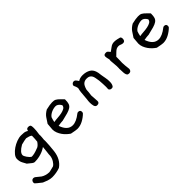

<svg xmlns="http://www.w3.org/2000/svg" viewBox="104 -1128 2108 2108"><g transform="rotate(-45 1157.5 -74.0)"><path d="M424 -341Q427 -327 427 -306Q427 -271 418 -214Q419 -210 419 -198Q419 -187 417.5 -172Q416 -157 414 -137Q415 -132 415 -126.5Q415 -121 415 -114Q415 -90 412 -54Q409 -18 404 30Q390 143 311 197Q252 218 189 218Q162 218 127 207L74 186L25 147Q11 136 5 129.5Q-1 123 -1 116Q-1 99 8.5 88Q18 77 32 77Q43 77 54 83L111 129Q150 154 203 156Q211 156 241 148L277 139Q298 127 316 97.5Q334 68 338 35V30Q337 23 339 10.5Q341 -2 343 -21L350 -90Q348 -89 335.5 -80.5Q323 -72 300 -62Q277 -52 244 -44Q211 -36 170 -36Q159 -36 143 -47.5Q127 -59 95 -86L71 -130Q62 -146 58.5 -163.5Q55 -181 55 -198Q55 -224 77 -251Q99 -278 131 -300Q163 -322 200.5 -336Q238 -350 270 -350Q284 -350 310 -348Q336 -346 359 -330Q359 -333 360.5 -338Q362 -343 365 -348Q368 -353 374.5 -356.5Q381 -360 392 -360Q420 -360 424 -341ZM352 -263Q339 -275 321 -279.5Q303 -284 287 -288Q259 -285 207 -271Q128 -226 128 -184Q128 -177 133.5 -165.5Q139 -154 147.5 -141.5Q156 -129 166.5 -118Q177 -107 188 -101Q229 -101 288 -125Q316 -130 347 -175Q349 -195 350.5 -214Q352 -233 352 -250Z M921 -40Q889 -8 846 15Q803 38 758 38Q739 38 671 24Q653 12 633 -6Q613 -24 596.5 -47.5Q580 -71 569.5 -97.5Q559 -124 559 -153V-152Q560 -161 561 -173Q562 -184 563 -198.5Q564 -213 566 -233Q586 -265 607.5 -296Q629 -327 671 -351Q735 -366 767 -366Q782 -366 793.5 -364.5Q805 -363 815.5 -357.5Q826 -352 836.5 -343Q847 -334 862 -319Q873 -307 879 -301.5Q885 -296 888 -293Q891 -290 891 -288Q891 -286 891 -282Q891 -246 883.5 -224Q876 -202 855.5 -188Q835 -174 799 -163.5Q763 -153 706 -140H700Q682 -140 636 -132Q672 -26 751 -26Q807 -26 878 -83Q885 -89 896 -89Q927 -89 927 -59Q927 -49 921 -40ZM825 -264Q798 -309 764 -309Q749 -309 732 -305Q715 -301 699.5 -294Q684 -287 670.5 -277Q657 -267 648 -254Q644 -246 640.5 -231Q637 -216 632 -195Q659 -200 691.5 -202Q724 -204 753.5 -210Q783 -216 803 -228Q823 -240 825 -264Z M1376 -106V-98Q1376 -93 1376.5 -78.5Q1377 -64 1374 -49Q1371 -34 1363.5 -22Q1356 -10 1340 -10Q1311 -10 1305 -33Q1306 -41 1306.5 -50.5Q1307 -60 1307 -71Q1307 -90 1305.5 -114Q1304 -138 1302 -167L1294 -215Q1290 -239 1281 -252.5Q1272 -266 1261 -272.5Q1250 -279 1238.5 -280.5Q1227 -282 1219 -282Q1189 -282 1168 -264.5Q1147 -247 1133 -196Q1132 -179 1130.5 -159Q1129 -139 1125 -115Q1127 -79 1131 -23Q1131 8 1096 8Q1082 8 1074.5 0Q1067 -8 1063.5 -20.5Q1060 -33 1059 -47Q1058 -61 1058 -73Q1058 -84 1059 -95Q1060 -106 1062 -118L1071 -221Q1072 -232 1074.5 -245Q1077 -258 1081 -274Q1078 -296 1063 -326V-330Q1063 -341 1073.5 -351Q1084 -361 1098 -361Q1112 -361 1121 -351.5Q1130 -342 1144 -320Q1152 -327 1170.5 -333.5Q1189 -340 1213 -340Q1267 -340 1306 -317Q1345 -294 1356 -235Q1359 -212 1361 -197.5Q1363 -183 1365.5 -170.5Q1368 -158 1370.5 -143.5Q1373 -129 1376 -106Z M1799 -340Q1811 -332 1811 -312Q1811 -273 1779 -273Q1764 -273 1749 -280Q1734 -287 1720 -287Q1704 -287 1689.5 -281Q1675 -275 1657 -257L1620 -221V-200Q1620 -185 1619.5 -166.5Q1619 -148 1618 -127Q1619 -90 1627 -27Q1624 9 1591 9Q1573 9 1565.5 -0.5Q1558 -10 1555 -26Q1552 -42 1552 -62Q1552 -82 1550 -103Q1551 -108 1551 -115Q1551 -122 1551 -130V-146L1545 -219Q1544 -224 1544 -228Q1544 -232 1544 -236Q1544 -244 1546 -254Q1536 -290 1536 -307Q1536 -321 1544 -327.5Q1552 -334 1573 -334Q1587 -334 1595 -324.5Q1603 -315 1615 -301L1659 -333Q1676 -346 1690.5 -350Q1705 -354 1719 -354Q1740 -354 1763 -349Z M2255 -40Q2223 -8 2180 15Q2137 38 2092 38Q2073 38 2005 24Q1987 12 1967 -6Q1947 -24 1930.5 -47.5Q1914 -71 1903.5 -97.5Q1893 -124 1893 -153V-152Q1894 -161 1895 -173Q1896 -184 1897 -198.5Q1898 -213 1900 -233Q1920 -265 1941.5 -296Q1963 -327 2005 -351Q2069 -366 2101 -366Q2116 -366 2127.5 -364.5Q2139 -363 2149.5 -357.5Q2160 -352 2170.5 -343Q2181 -334 2196 -319Q2207 -307 2213 -301.5Q2219 -296 2222 -293Q2225 -290 2225 -288Q2225 -286 2225 -282Q2225 -246 2217.5 -224Q2210 -202 2189.5 -188Q2169 -174 2133 -163.5Q2097 -153 2040 -140H2034Q2016 -140 1970 -132Q2006 -26 2085 -26Q2141 -26 2212 -83Q2219 -89 2230 -89Q2261 -89 2261 -59Q2261 -49 2255 -40ZM2159 -264Q2132 -309 2098 -309Q2083 -309 2066 -305Q2049 -301 2033.5 -294Q2018 -287 2004.5 -277Q1991 -267 1982 -254Q1978 -246 1974.5 -231Q1971 -216 1966 -195Q1993 -200 2025.5 -202Q2058 -204 2087.5 -210Q2117 -216 2137 -228Q2157 -240 2159 -264Z"/></g></svg>

Font: Gaegu
Style: Accents-Regular
Weight: 400
Designer: JIKJI
Foundry: JIKJI
Version: Version 1.00